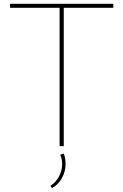

<svg xmlns="http://www.w3.org/2000/svg" viewBox="-20 -752 635 988"><path d="M308.1 0H286.6V-711.9H31.7V-732.4H563V-711.9H308.1ZM247.6 215.8 239.7 204.1Q268.6 185.5 284.2 154.8Q299.8 124 299.8 91.3Q299.8 67.4 290 43.9L308.1 38.1Q317.4 63 317.4 91.3Q317.4 131.3 298.3 165Q279.3 198.7 247.6 215.8Z"/></svg>

Font: Kumbh Sans Thin
Style: Regular
Weight: 250
Version: Version 1.004